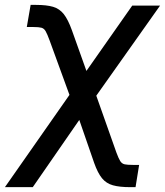

<svg xmlns="http://www.w3.org/2000/svg" viewBox="-70 -564 677 788"><path d="M-49.8 204.1 257.3 -234.9H302.7L407.7 62Q416.5 85.9 423.3 96.9Q430.2 107.9 441.7 110.4Q453.1 112.8 475.6 112.8H501L486.3 204.1H464.4Q420.9 204.1 393.6 196.5Q366.2 189 348.6 167.5Q331.1 146 316.4 104.5L255.4 -71.8L64.5 204.1ZM232.4 -127 133.8 -397.5Q124 -424.3 117.4 -435.8Q110.8 -447.3 100.1 -450.2Q89.4 -453.1 66.4 -453.1H40L55.7 -543.9H78.1Q121.1 -543.9 147.7 -536.1Q174.3 -528.3 191.9 -505.9Q209.5 -483.4 225.1 -439.9L284.7 -272.9L472.7 -541H586.9L293.9 -127Z"/></svg>

Font: Inter 17pt Medium
Style: Italic
Weight: 500
Italic angle: -9.3988°
Version: Version 4.001;git-66647c0bb